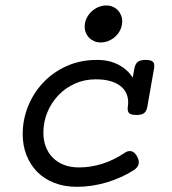

<svg xmlns="http://www.w3.org/2000/svg" viewBox="-20 -685 640 715"><path d="M444.8 -116.2Q456.1 -124 468.3 -122.1Q480.5 -120.1 490.2 -103Q508.3 -70.8 478 -51.3Q433.1 -22.5 377.7 -5.9Q322.3 10.7 266.1 10.7Q219.2 10.7 181.6 -4.2Q144 -19 118.2 -45.4Q92.3 -71.8 78.4 -107.7Q64.5 -143.6 64.5 -185.5Q64.5 -239.3 84.5 -289.1Q104.5 -338.9 140.9 -377.4Q177.2 -416 228.3 -439Q279.3 -461.9 341.8 -461.9Q386.7 -461.9 420.9 -444.1Q455.1 -426.3 474.1 -396L480.5 -430.2Q483.9 -447.3 492.9 -454.6Q502 -461.9 522.5 -461.9Q543 -461.9 549.8 -454.6Q556.6 -447.3 553.7 -430.2L528.8 -288.6Q525.9 -271.5 517.1 -264.2Q508.3 -256.8 487.8 -256.8Q467.3 -256.8 460.4 -264.2Q453.6 -271.5 456.1 -288.6Q459.5 -310.5 453.6 -329.1Q447.8 -347.7 432.9 -361.1Q418 -374.5 394 -382.1Q370.1 -389.6 336.4 -389.6Q294.4 -389.6 258.8 -373.5Q223.1 -357.4 197 -329.8Q170.9 -302.2 156.2 -266.4Q141.6 -230.5 141.6 -190.9Q141.6 -162.1 150.6 -138.4Q159.7 -114.7 176.8 -97.7Q193.8 -80.6 218.3 -71Q242.7 -61.5 273.9 -61.5Q318.8 -61.5 362.1 -75.4Q405.3 -89.4 444.8 -116.2ZM355 -526.9Q341.8 -526.9 331.1 -531.5Q320.3 -536.1 312.3 -544.2Q304.2 -552.2 299.8 -563Q295.4 -573.7 295.4 -585.9Q295.4 -602.1 302.2 -616.5Q309.1 -630.9 320.3 -641.6Q331.5 -652.3 345.9 -658.4Q360.4 -664.6 376 -664.6Q389.2 -664.6 399.9 -659.9Q410.6 -655.3 418.5 -647.2Q426.3 -639.2 430.7 -628.4Q435.1 -617.7 435.1 -606Q435.1 -589.4 428.5 -575Q421.9 -560.5 410.6 -549.8Q399.4 -539.1 385 -533Q370.6 -526.9 355 -526.9Z"/></svg>

Font: Courier Prime
Style: Italic
Weight: 400
Monospace: yes
Designer: Alan Dague-Greene
Foundry: Quote-Unquote Apps
Version: Version 1.202